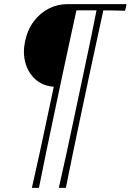

<svg xmlns="http://www.w3.org/2000/svg" viewBox="-20 -733 631 927"><path d="M134 174Q154 86 171.5 5.5Q189 -75 206 -156L239.5 -314Q184.5 -319 149.8 -351Q115 -383 102.2 -431.2Q89.5 -479.5 101 -533Q113 -590.5 143.8 -630.8Q174.5 -671 216.5 -692Q258.5 -713 304 -713H591L584 -681Q557 -682 530.5 -682.5Q504 -683 479 -683Q461.5 -604 445.8 -530.5Q430 -457 414 -383L366 -156Q349 -75 332.2 5.5Q315.5 86 298 174H264Q284 86 301.5 5.5Q319 -75 336 -156L384 -383Q400 -457 415.2 -530.5Q430.5 -604 446 -683Q440.5 -683 435.2 -683Q430 -683 425 -683H349Q331.5 -604 315.8 -530.5Q300 -457 284 -383L236 -156Q219 -75 202.2 5.5Q185.5 86 168 174Z"/></svg>

Font: Commissioner Flair Thin
Style: Italic
Weight: 100
Italic angle: -12°
Designer: Kostas Bartsokas
Foundry: Kostas Bartsokas
Version: Version 1.000; ttfautohint (v1.8.3)